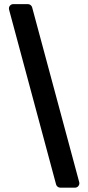

<svg xmlns="http://www.w3.org/2000/svg" viewBox="-20 -781 419 911"><path d="M22.4 -740.8Q22.4 -737.2 23.1 -735.1L246.1 94.1Q247.9 100.9 253.6 105.1Q259.2 109.4 266 109.4H335.6Q344.5 109.4 350.5 103.2Q356.5 96.9 356.5 88.4Q356.5 86.6 355.8 83.1L132.5 -746.1Q130.7 -752.8 125 -757.1Q119.3 -761.4 112.6 -761.4H43Q34.4 -761.4 28.4 -755.3Q22.4 -749.3 22.4 -740.8Z"/></svg>

Font: DeltaSans SemiBold
Style: Regular
Weight: 600
Designer: Rasmus Andersson
Foundry: rsms
Version: Version 3.012